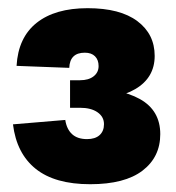

<svg xmlns="http://www.w3.org/2000/svg" viewBox="-20 -960 442 481"><path d="M12.5 -648.5 143.5 -659.5Q147 -636.5 160.5 -624Q174 -611.5 198 -611.5Q218.5 -611.5 229.5 -621.5Q240.5 -631.5 240.5 -649Q240.5 -667.5 224.2 -678.8Q208 -690 180.5 -690V-740.5Q279 -740.5 330.2 -712Q381.5 -683.5 381.5 -624Q381.5 -566.5 337 -532.5Q292.5 -498.5 206 -498.5Q117.5 -498.5 69.5 -537Q21.5 -575.5 12.5 -648.5ZM21.5 -795Q25.5 -866 71.8 -902.8Q118 -939.5 199.5 -939.5Q281 -939.5 324.2 -907Q367.5 -874.5 367.5 -820Q367.5 -765.5 319.2 -737Q271 -708.5 180.5 -709V-759Q202 -759 214.5 -768.8Q227 -778.5 227 -794.5Q227 -810 218 -819Q209 -828 192.5 -828Q155 -828 153.5 -790ZM155.5 -759H180.5V-690H155.5Z"/></svg>

Font: Hepta Slab ExtraBold
Style: Regular
Weight: 800
Designer: Michael LaGattuta
Foundry: Michael LaGattuta
Version: Version 1.102